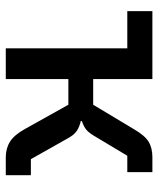

<svg xmlns="http://www.w3.org/2000/svg" viewBox="40 -600 560 681"><g transform="rotate(90 320.5 -260.0)"><path d="M152 0V-431H20V-520H261V-310H352L439 -455Q461 -493 483 -506.5Q505 -520 538 -520H591V-431H533L467 -321Q453 -296 441 -286Q429 -276 410 -270V-266Q429 -262 444.5 -252Q460 -242 474 -215L545 -89H602V0H539Q507 0 483 -15Q459 -30 438 -68L352 -222H261V0Z"/></g></svg>

Font: IBM Plex Sans Medium
Style: Regular
Weight: 500
Designer: Mike Abbink, Paul van der Laan, Pieter van Rosmalen
Foundry: Bold Monday
Version: Version 3.201